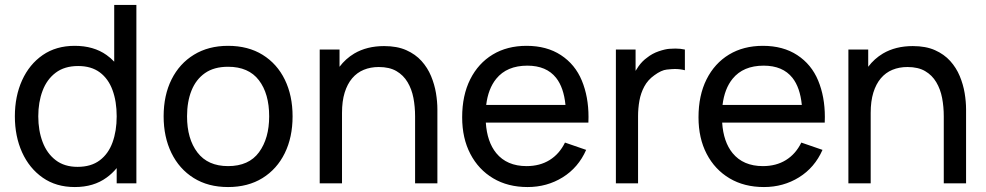

<svg xmlns="http://www.w3.org/2000/svg" viewBox="-20 -740 3980 775"><path d="M282 15Q206.5 15 152.5 -22.8Q98.5 -60.5 69.2 -125Q40 -189.5 40 -270.5Q40 -351.5 69.2 -416Q98.5 -480.5 152.5 -517.8Q206.5 -555 281.5 -555Q358 -555 410 -518Q427 -506 441 -491V-720H530.5V0H451V-61.5Q433 -39.5 410 -23Q358 15 282 15ZM293 -66.5Q347.5 -66.5 382.5 -92.8Q417.5 -119 434.2 -165.2Q451 -211.5 451 -270.5Q451 -330.5 434.2 -376.2Q417.5 -422 383 -447.8Q348.5 -473.5 295.5 -473.5Q240.5 -473.5 204.8 -446.5Q169 -419.5 151.8 -373.5Q134.5 -327.5 134.5 -270.5Q134.5 -213 152 -166.8Q169.5 -120.5 204.8 -93.5Q240 -66.5 293 -66.5Z M900.5 15Q820 15 761.8 -21.5Q703.5 -58 672 -122.5Q640.5 -187 640.5 -270.5Q640.5 -355.5 672.5 -419.5Q704.5 -483.5 763 -519.2Q821.5 -555 900.5 -555Q981.5 -555 1040 -518.8Q1098.5 -482.5 1129.8 -418.2Q1161 -354 1161 -270.5Q1161 -186 1129.5 -121.8Q1098 -57.5 1039.5 -21.2Q981 15 900.5 15ZM900.5 -69.5Q984.5 -69.5 1025.5 -125.5Q1066.5 -181.5 1066.5 -270.5Q1066.5 -362 1025 -416.2Q983.5 -470.5 900.5 -470.5Q844 -470.5 807.5 -445Q771 -419.5 753 -374.5Q735 -329.5 735 -270.5Q735 -179.5 777 -124.5Q819 -69.5 900.5 -69.5Z M1655.5 0V-270.5Q1655.5 -309 1648.8 -344.5Q1642 -380 1625.2 -408.2Q1608.5 -436.5 1580.2 -453Q1552 -469.5 1509 -469.5Q1475.5 -469.5 1448.2 -458.2Q1421 -447 1401.5 -424Q1382 -401 1371.2 -366.2Q1360.5 -331.5 1360.5 -284.5V0H1270.5V-540H1350.5V-470.5Q1375 -503 1410 -524Q1461 -554 1530.5 -554Q1583 -554 1620 -537.5Q1657 -521 1681.5 -493.8Q1706 -466.5 1720 -432.8Q1734 -399 1739.8 -364.2Q1745.5 -329.5 1745.5 -298.5V0Z M2109.5 15Q2030 15 1970.8 -20.2Q1911.5 -55.5 1878.5 -118.8Q1845.5 -182 1845.5 -266.5Q1845.5 -355 1878 -419.8Q1910.5 -484.5 1968.8 -519.8Q2027 -555 2105.5 -555Q2187 -555 2244.2 -517.5Q2301.5 -480 2328.5 -414.8Q2355.5 -349.5 2355.5 -268Q2355.5 -256.5 2355 -245H1941Q1946 -167.5 1983 -122Q2026 -69.5 2105.5 -69.5Q2159 -69.5 2198.5 -94Q2238 -118.5 2260.5 -164.5L2346 -135Q2314.5 -63.5 2251.2 -24.2Q2188 15 2109.5 15ZM2262.5 -316.5Q2255.5 -387 2224.5 -426Q2185.5 -475 2108.5 -475Q2026 -475 1983 -422Q1950.5 -382 1942.5 -316.5Z M2466 0V-540H2545.5V-454Q2551 -463.5 2557.5 -472.5Q2572.5 -493.5 2591.5 -507Q2612.5 -524 2639 -533Q2665.5 -542 2682.5 -543Q2699.5 -544 2706 -544Q2726.5 -544 2744.5 -540V-456.5Q2725.5 -461.5 2704 -461.5Q2693.5 -461.5 2671.5 -459.2Q2649.5 -457 2621 -436Q2595 -417.5 2580.8 -391Q2566.5 -364.5 2561 -333.8Q2555.5 -303 2555.5 -271V0Z M3063.5 15Q2984 15 2924.8 -20.2Q2865.5 -55.5 2832.5 -118.8Q2799.5 -182 2799.5 -266.5Q2799.5 -355 2832 -419.8Q2864.5 -484.5 2922.8 -519.8Q2981 -555 3059.5 -555Q3141 -555 3198.2 -517.5Q3255.5 -480 3282.5 -414.8Q3309.5 -349.5 3309.5 -268Q3309.5 -256.5 3309 -245H2895Q2900 -167.5 2937 -122Q2980 -69.5 3059.5 -69.5Q3113 -69.5 3152.5 -94Q3192 -118.5 3214.5 -164.5L3300 -135Q3268.5 -63.5 3205.2 -24.2Q3142 15 3063.5 15ZM3216.5 -316.5Q3209.5 -387 3178.5 -426Q3139.5 -475 3062.5 -475Q2980 -475 2937 -422Q2904.5 -382 2896.5 -316.5Z M3789.5 0V-270.5Q3789.5 -309 3782.8 -344.5Q3776 -380 3759.2 -408.2Q3742.5 -436.5 3714.2 -453Q3686 -469.5 3643 -469.5Q3609.5 -469.5 3582.2 -458.2Q3555 -447 3535.5 -424Q3516 -401 3505.2 -366.2Q3494.5 -331.5 3494.5 -284.5V0H3404.5V-540H3484.5V-470.5Q3509 -503 3544 -524Q3595 -554 3664.5 -554Q3717 -554 3754 -537.5Q3791 -521 3815.5 -493.8Q3840 -466.5 3854 -432.8Q3868 -399 3873.8 -364.2Q3879.5 -329.5 3879.5 -298.5V0Z"/></svg>

Font: Cns Manrope Med
Style: Regular
Weight: 500
Designer: Mikhail Sharanda
Foundry: Mikhail Sharanda
Version: Version 4.504